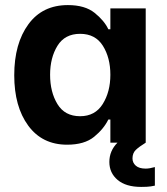

<svg xmlns="http://www.w3.org/2000/svg" viewBox="-20 -561 657 755"><path d="M92 -466Q147 -541 247 -541Q314 -541 352 -510.5Q390 -480 406 -446H414V-528H553V0Q527 16 514 28.5Q501 41 501 62Q501 79 514 90.5Q527 102 553 102Q568 102 589 96V169Q585 170 572.5 172Q560 174 535 174Q475 174 442.5 146.5Q410 119 410 76Q410 32 442 0H414V-91H406Q388 -54 350 -23Q312 8 244 8Q146 8 91 -67Q36 -142 36 -265Q36 -390 92 -466ZM177 -267Q177 -199 206 -151.5Q235 -104 295 -104Q354 -104 384 -152Q414 -200 414 -267Q414 -334 384.5 -381Q355 -428 295 -428Q235 -428 206 -381Q177 -334 177 -267Z"/></svg>

Font: Lopes Sans
Style: Bold
Weight: 700
Designer: Gabriel Lam, Diego Maldonado
Foundry: TypeRant, Foresti Design
Version: Version 4.000